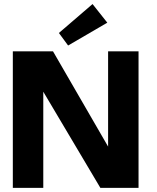

<svg xmlns="http://www.w3.org/2000/svg" viewBox="-20 -908 761 928"><path d="M153.6 -524.7 189.2 -522.9V0H42V-660H236.1L538 -138.1L502.5 -136V-660H649.6V0H465.1ZM309.2 -688 264.7 -748.6 427.3 -888.4 498.6 -798.4Z"/></svg>

Font: League Spartan Extralight
Style: Regular
Weight: 200
Foundry: The League of Moveable Type
Version: Version 2.300; ttfautohint (v1.8.3)